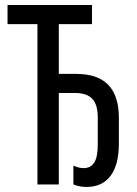

<svg xmlns="http://www.w3.org/2000/svg" viewBox="-20 -734 545 764"><path d="M324 10C408 10 453 -51 453 -162V-265C453 -382 397 -440 283 -440H214V-638H346V-714H10V-638H129V0H214V-364H277C342 -364 369 -334 369 -266V-159C369 -93 351 -65 312 -65C299 -65 285 -69 272 -75V0C287 6 305 10 324 10Z"/></svg>

Font: Noto Sans UI Condensed
Style: Regular
Weight: 400
Width: 3
Designer: Monotype Design Team
Foundry: Monotype Imaging Inc.
Version: Version 1.901